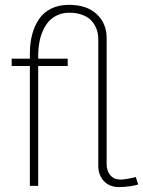

<svg xmlns="http://www.w3.org/2000/svg" viewBox="-20 -760 585 785"><path d="M466.8 4.9Q427.7 4.9 404.8 -19.8Q381.8 -44.4 381.8 -82V-601.1Q381.8 -621.6 375.2 -639.9Q368.7 -658.2 355.2 -673.8Q341.8 -689.5 318.1 -698.7Q294.4 -708 263.2 -708Q236.8 -708 215.3 -698.2Q193.8 -688.5 179.4 -672.4Q165 -656.2 155.3 -634Q145.5 -611.8 141.1 -587.9Q136.7 -564 136.2 -538.1V-520H256.8V-490.2H136.2V0H102.1V-490.2H27.8V-520H102.1V-540Q102.1 -583 111.3 -618.4Q120.6 -653.8 139.4 -681.6Q158.2 -709.5 189.5 -724.9Q220.7 -740.2 262.2 -740.2Q335 -740.2 375.5 -702.1Q416 -664.1 416 -605V-88.9Q416 -61.5 430.9 -43.7Q445.8 -25.9 472.2 -25.9Q494.1 -25.9 535.2 -36.1L544.9 -5.9Q539.1 -2.9 514.6 1Q490.2 4.9 466.8 4.9Z"/></svg>

Font: Rawline ExtraLight
Style: Regular
Weight: 275
Designer: Matt McInerney, Pablo Impallari, Rodrigo Fuenzalida
Foundry: Matt McInerney, Pablo Impallari, Rodrigo Fuenzalida
Version: Version 4.020;PS 004.020;hotconv 1.0.88;makeotf.lib2.5.64775